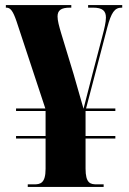

<svg xmlns="http://www.w3.org/2000/svg" viewBox="-20 -734 506 754"><path d="M89 0H387V-10H360C335 -10 316 -14 316 -72V-190H433V-200H316V-298H433V-308H318L401 -625C417 -685 430 -704 458 -704H460V-714H326V-704H345C383 -704 396 -691 396 -665C396 -647 390 -622 382 -592L343 -443C333 -404 320 -355 308 -307C294 -357 282 -399 269 -443L220 -604C212 -631 206 -653 206 -669C206 -693 219 -704 255 -704H260V-714H3V-704H5C21 -704 31 -691 45 -650L158 -308H43V-298H159V-200H43V-190H159V-71C159 -14 138 -10 114 -10H89Z"/></svg>

Font: Noto Serif Display ExtraCondensed Black
Style: Regular
Weight: 900
Width: 2
Designer: Monotype Design Team
Foundry: Monotype Imaging Inc.
Version: Version 2.009